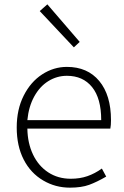

<svg xmlns="http://www.w3.org/2000/svg" viewBox="-20 -851 573 884"><path d="M179 -20Q121 -54 89 -116.5Q57 -179 57 -264Q57 -347 89 -410.5Q121 -474 174 -508.5Q227 -543 288 -543Q383 -543 437 -478Q491 -413 491 -298Q491 -274 488 -259H106Q107 -192 132 -139.5Q157 -87 202 -57.5Q247 -28 306 -28Q348 -28 382.5 -40Q417 -52 449 -75L469 -38Q426 -13 390.5 0Q355 13 302 13Q235 13 179 -20ZM288 -502Q242 -502 202.5 -477.5Q163 -453 137.5 -406.5Q112 -360 106 -298H446Q446 -398 404 -450Q362 -502 288 -502ZM163 -800 198 -831 347 -658 320 -633Z"/></svg>

Font: Merged Yaku Han JP ExtraLight
Style: Regular
Weight: 250
Designer: Ryoko NISHIZUKA 西塚涼子 (kana, bopomofo & ideographs); Paul D. Hunt (Latin, Greek & Cyrillic); Sandoll Communications 산돌커뮤니
Foundry: Adobe
Version: Version 2.004